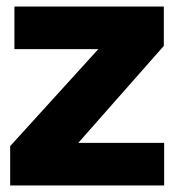

<svg xmlns="http://www.w3.org/2000/svg" viewBox="-20 -566 532 586"><path d="M481 0V-130H219L480 -426V-546H24V-416H280L11 -120V0Z"/></svg>

Font: Plus Jakarta Sans ExtraBold
Style: Regular
Weight: 800
Designer: Gumpita Rahayu
Foundry: Tokotype
Version: Version 2.071;gftools[0.9.30]